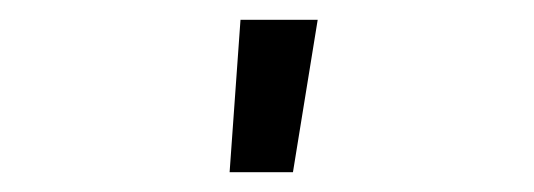

<svg xmlns="http://www.w3.org/2000/svg" viewBox="-20 -774 540 194"><path d="M212 -600 223 -754H301L276 -600Z"/></svg>

Font: HulyMono
Style: Regular
Weight: 400
Monospace: yes
Designer: Belleve Invis
Foundry: Belleve Invis
Version: Version 33.2.5; ttfautohint (v1.8.4)